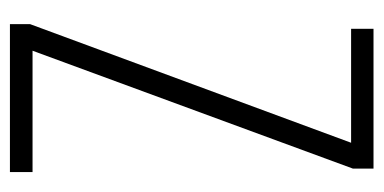

<svg xmlns="http://www.w3.org/2000/svg" viewBox="-208 -546 754 377"><g transform="rotate(90 168.5 -357.0)"><path d="M317.4 0H26.9V-39.6L259.8 -669.9H36.1V-713.9H310.5V-673.3L79.1 -44.4H317.4Z"/></g></svg>

Font: Open Sans Condensed Light
Style: Regular
Weight: 300
Width: 3
Designer: Monotype Design Team
Foundry: Monotype Imaging Inc.
Version: Version 3.003; ttfautohint (v1.8.4)